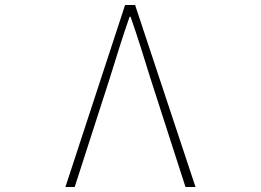

<svg xmlns="http://www.w3.org/2000/svg" viewBox="-20 -746 1040 766"><path d="M241 0H278L418 -434C446 -524 466 -590 497 -679H501C532 -590 552 -524 580 -434L720 0H760L519 -726H479Z"/></svg>

Font: Harano Aji Gothic CN ExtraLight
Style: Regular
Weight: 250
Foundry: Masamichi Hosoda
Version: HaranoAjiGothicCN-ExtraLight version 20230610;ttx 4.39.4